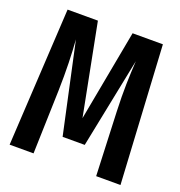

<svg xmlns="http://www.w3.org/2000/svg" viewBox="-128 -818 872 928"><g transform="rotate(20 307.5 -354.5)"><path d="M552.8 -709.2 592.8 0H467.7L454.4 -326.7Q451.3 -407.7 452.8 -469.2Q454.4 -530.8 457.9 -587.7L364.1 -123.1H250.3L149.7 -587.7Q153.8 -533.8 155.6 -469Q157.4 -404.1 155.4 -325.6L145.6 0H22.6L62.6 -709.2H218.5L309.7 -241L396.9 -709.2Z"/></g></svg>

Font: Fira Code SemiBold
Style: Regular
Weight: 600
Designer: Carrois Corporate, Edenspiekermann AG, Nikita Prokopov
Foundry: Carrois Corporate, Edenspiekermann AG, Nikita Prokopov
Version: Version 6.002